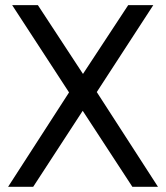

<svg xmlns="http://www.w3.org/2000/svg" viewBox="-20 -720 640 740"><path d="M11.2 0 246.1 -363.8 26.9 -700.2H126L299.8 -435.1L474.1 -700.2H570.8L353 -365.2L588.9 0H490.2L298.8 -293L107.9 0Z"/></svg>

Font: CommitMono
Style: Regular
Weight: 400
Monospace: yes
Designer: Eigil Nikolajsen
Foundry: Eigil Nikolajsen
Version: Version 1.143